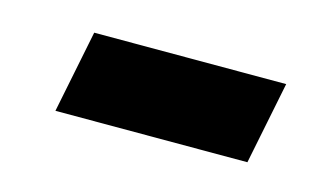

<svg xmlns="http://www.w3.org/2000/svg" viewBox="-33 -435 441 256"><g transform="rotate(15 187.5 -307.0)"><path d="M339 -364 316 -250H51L74 -364Z"/></g></svg>

Font: TypoPRO Montserrat Alternates
Style: Bold Italic
Weight: 700
Italic angle: -11.3°
Designer: Julieta Ulanovsky
Foundry: Julieta Ulanovsky
Version: Version 6.001